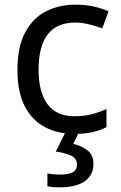

<svg xmlns="http://www.w3.org/2000/svg" viewBox="-20 -566 520 826"><path d="M300 10Q229 10 173.5 -19Q118 -48 86.5 -109Q55 -170 55 -265Q55 -364 88 -426Q121 -488 177.5 -517Q234 -546 306 -546Q347 -546 385 -537.5Q423 -529 447 -517L420 -444Q396 -453 364 -461Q332 -469 304 -469Q146 -469 146 -266Q146 -169 184.5 -117.5Q223 -66 299 -66Q343 -66 376.5 -75Q410 -84 438 -97V-19Q411 -5 378.5 2.5Q346 10 300 10ZM382 139Q382 187 345 213.5Q308 240 234 240Q202 240 184 235V180Q193 182 208 183.5Q223 185 237 185Q273 185 292 175.5Q311 166 311 141Q311 115 284.5 103Q258 91 220 86L263 0H321L295 53Q331 61 356.5 81Q382 101 382 139Z"/></svg>

Font: Noto Sans Old Turkic
Style: Regular
Weight: 400
Designer: Monotype Design Team
Foundry: Monotype Imaging Inc.
Version: Version 2.003; ttfautohint (v1.8.4.7-5d5b)